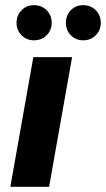

<svg xmlns="http://www.w3.org/2000/svg" viewBox="-20 -723 410 743"><path d="M20 0 109 -502H259L170 0ZM111 -567Q83 -567 63.5 -586.5Q44 -606 44 -635Q44 -664 63.5 -683.5Q83 -703 111 -703Q141 -703 160.5 -683.5Q180 -664 180 -635Q180 -606 160.5 -586.5Q141 -567 111 -567ZM302 -567Q273 -567 254 -586.5Q235 -606 235 -635Q235 -664 254 -683.5Q273 -703 302 -703Q331 -703 350.5 -683.5Q370 -664 370 -635Q370 -606 350.5 -586.5Q331 -567 302 -567Z"/></svg>

Font: DM Sans 16pt Black
Style: Italic
Weight: 900
Italic angle: -10°
Version: Version 4.004;gftools[0.9.30]